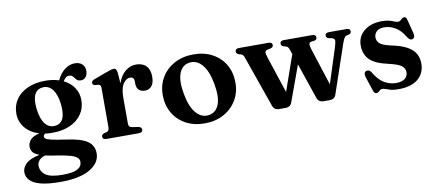

<svg xmlns="http://www.w3.org/2000/svg" viewBox="-71 -846 3132 1369"><g transform="rotate(-10 1494.5 -162.0)"><path d="M358 -46.5Q470.5 -31.5 515.5 0.2Q560.5 32 560.5 88.5Q560.5 157 486.5 201Q412.5 245 272.5 245Q181.5 245 128.2 230.5Q75 216 52 190.8Q29 165.5 29 133Q29 99.5 57.5 71.5Q86 43.5 157.5 28.5Q122 15.5 109.8 -1.2Q97.5 -18 97.5 -40Q97.5 -66.5 116 -88.8Q134.5 -111 182.5 -122.5Q117.5 -142 81.5 -186.8Q45.5 -231.5 45.5 -289.5Q45.5 -347.5 75.8 -391.5Q106 -435.5 161 -460Q216 -484.5 289.5 -484.5Q343 -484.5 387.5 -470Q411.5 -520.5 445.8 -545.5Q480 -570.5 518 -570.5Q550 -570.5 570 -553Q590 -535.5 590 -504Q590 -476.5 576.5 -459.8Q563 -443 540 -443Q524 -443 515 -450.2Q506 -457.5 499.5 -467Q493 -476.5 484.8 -483.5Q476.5 -490.5 462 -490.5Q449.5 -490.5 439.8 -483.8Q430 -477 418.5 -457.5Q466.5 -434 492.8 -394Q519 -354 519 -305Q519 -247 488.8 -203Q458.5 -159 403.8 -134.5Q349 -110 275.5 -110Q248 -110 223 -113.5Q210 -105 210 -93Q210 -86 217.8 -79Q225.5 -72 256.8 -64.2Q288 -56.5 358 -46.5ZM264.5 -441Q178 -435 194 -296Q202 -226 229.8 -189.2Q257.5 -152.5 300 -155.5Q386 -161.5 370.5 -300.5Q362.5 -370.5 334.8 -407.2Q307 -444 264.5 -441ZM137 103Q137 145.5 172.5 171.5Q208 197.5 296 197.5Q371.5 197.5 403.8 179.2Q436 161 436 128Q436 110.5 422.5 97.5Q409 84.5 374.8 74.5Q340.5 64.5 279.5 55Q229.5 48 196 40Q167 48.5 152 65.5Q137 82.5 137 103Z M808.5 -451 814 -373Q833 -429 868.5 -457.5Q904 -486 945.5 -486Q993.5 -486 1019.5 -459Q1045.5 -432 1045.5 -381Q1045.5 -336 1027 -313.8Q1008.5 -291.5 979 -291.5Q949 -291.5 933.2 -307.5Q917.5 -323.5 917.5 -352V-370.5Q917 -401.5 887.5 -401.5Q860.5 -401.5 838.5 -369.2Q816.5 -337 816.5 -268V-81.5Q816.5 -67 822.2 -60.2Q828 -53.5 843.5 -51L886 -44.5Q909.5 -40.5 909.5 -21.5Q909.5 0 881 0H647.5Q619.5 0 619.5 -21Q619.5 -36 638 -43L657.5 -48Q666.5 -51 671 -58.2Q675.5 -65.5 675.5 -81.5V-365Q675.5 -387.5 659 -390.5L632.5 -392.5Q615.5 -396.5 615.5 -411Q615.5 -426.5 639 -435L728.5 -468Q753.5 -477.5 765.2 -480.5Q777 -483.5 784 -483.5Q804.5 -483.5 808.5 -451Z M1362 -486Q1439.5 -486 1498.2 -454.2Q1557 -422.5 1589.8 -366.2Q1622.5 -310 1622.5 -235.5Q1622.5 -165 1588.8 -108.8Q1555 -52.5 1495.2 -20Q1435.5 12.5 1357 12.5Q1279.5 12.5 1221 -19.5Q1162.5 -51.5 1129.5 -108Q1096.5 -164.5 1096.5 -238Q1096.5 -309.5 1130.2 -365.5Q1164 -421.5 1223.8 -453.8Q1283.5 -486 1362 -486ZM1397.5 -41Q1449 -49 1469.8 -103.2Q1490.5 -157.5 1472.5 -254.5Q1455 -350.5 1414.5 -396Q1374 -441.5 1321.5 -432.5Q1270 -424.5 1249.2 -370.2Q1228.5 -316 1246.5 -219Q1264 -123 1304.5 -77.8Q1345 -32.5 1397.5 -41Z M1944.5 4H1895Q1879.5 4 1868 -3.5Q1856.5 -11 1850 -29.5L1722 -394Q1716 -412.5 1710.2 -418.8Q1704.5 -425 1696.5 -427L1680.5 -431.5Q1663 -437.5 1663 -453Q1663 -474.5 1690 -474.5H1904Q1931 -474.5 1931 -453Q1931 -437 1910 -432L1891.5 -428.5Q1874.5 -425 1871.5 -414.5Q1868.5 -404 1879 -372L1966.5 -107.5L2057 -365.5L2046.5 -397Q2040.5 -414 2035.2 -419.5Q2030 -425 2021.5 -427L2005 -431.5Q1987.5 -437.5 1987.5 -453Q1987.5 -474.5 2015 -474.5H2220.5Q2247 -474.5 2247 -453Q2247 -435.5 2228 -432.5L2205 -429Q2192 -427 2190 -415.2Q2188 -403.5 2197 -375L2283.5 -107L2366 -364Q2377 -399 2374.5 -411.8Q2372 -424.5 2353 -428.5L2334.5 -432Q2314 -437 2314 -453Q2314 -474.5 2341 -474.5H2468Q2495.5 -474.5 2495.5 -453Q2495.5 -445.5 2491.2 -440.2Q2487 -435 2475.5 -432L2460 -428.5Q2451 -426 2443.8 -414Q2436.5 -402 2426.5 -373L2308.5 -26Q2302 -8.5 2289.8 -2.2Q2277.5 4 2264 4H2216.5Q2201.5 4 2189.5 -3.8Q2177.5 -11.5 2171.5 -29L2084 -286.5L1989 -26Q1982 -8.5 1970 -2.2Q1958 4 1944.5 4Z M2734.5 -440Q2699.5 -440 2680.5 -422.8Q2661.5 -405.5 2661.5 -379Q2661.5 -355 2679.2 -337Q2697 -319 2756.5 -305Q2834 -289.5 2876.2 -265.5Q2918.5 -241.5 2935 -210Q2951.5 -178.5 2951.5 -140Q2951.5 -70.5 2902.2 -29Q2853 12.5 2759 12.5Q2725.5 12.5 2704.5 6.8Q2683.5 1 2670 -4.5Q2656.5 -10 2646 -10Q2635 -10 2628.5 -4.5Q2622 1 2616 6.8Q2610 12.5 2600 12.5Q2585 12.5 2577.5 -11L2544.5 -110.5Q2533 -147 2555 -155.5Q2576 -163.5 2591.5 -139.5Q2625 -81.5 2665.5 -57.8Q2706 -34 2751 -34Q2793.5 -34 2815 -51.5Q2836.5 -69 2836.5 -98Q2836.5 -124 2814.5 -142.8Q2792.5 -161.5 2723 -177.5Q2625.5 -198.5 2586.8 -238Q2548 -277.5 2548 -341Q2548 -405.5 2597.2 -445.8Q2646.5 -486 2726 -486Q2760 -486 2780.5 -480Q2801 -474 2814.2 -468Q2827.5 -462 2839 -462Q2851 -462 2858 -468Q2865 -474 2871.5 -480Q2878 -486 2887.5 -486Q2903.5 -486 2908 -462L2932.5 -367Q2936.5 -348.5 2934.5 -337.8Q2932.5 -327 2921 -322.5Q2901.5 -315 2883.5 -343.5Q2852.5 -396 2813.5 -418Q2774.5 -440 2734.5 -440Z"/></g></svg>

Font: Fraunces 9pt SemiBold
Style: Regular
Weight: 600
Version: Version 1.000;[b76b70a41]